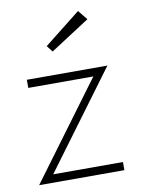

<svg xmlns="http://www.w3.org/2000/svg" viewBox="-76 -691 548 744"><g transform="rotate(-10 198.5 -319.0)"><path d="M159 -501 140 -525.5 283 -638.5 313.5 -601ZM41.5 -410.5H358.5L78.5 -32H353V0H17.5L297.5 -378.5H41.5Z"/></g></svg>

Font: League Spartan ExtraLight
Style: Regular
Weight: 200
Foundry: The League of Moveable Type
Version: Version 2.002